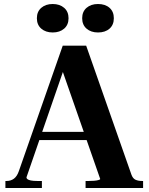

<svg xmlns="http://www.w3.org/2000/svg" viewBox="-20 -938 741 958"><path d="M164 -280H438L439 -239H149ZM280 -618 308 -620 112 -53Q112 -48 117 -44Q122 -40 134 -37.5Q146 -35 167 -35H189V0H7V-35H13Q34 -35 49.5 -46.5Q65 -58 74 -84L293 -710H410L636 -66Q643 -47 656.5 -41Q670 -35 689 -35H694V0H407V-35H422Q436 -35 449 -36Q462 -37 471 -39.5Q480 -42 480 -45ZM322 -847Q322 -814 300 -795Q278 -776 243 -776Q208 -776 186 -795Q164 -814 164 -847Q164 -880 186 -899Q208 -918 243 -918Q278 -918 300 -899Q322 -880 322 -847ZM548 -847Q548 -814 526.5 -795Q505 -776 469 -776Q434 -776 412 -795Q390 -814 390 -847Q390 -880 412 -899Q434 -918 469 -918Q505 -918 526.5 -899Q548 -880 548 -847Z"/></svg>

Font: Roboto Serif 144pt SemiBold
Style: Regular
Weight: 600
Version: Version 1.008